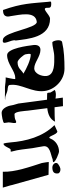

<svg xmlns="http://www.w3.org/2000/svg" viewBox="746 -1590 832 2419"><g transform="rotate(90 1162.5 -381.0)"><path d="M79.2 -3C188.6 0 158.4 -88.4 157.3 -96C141.3 -209.4 86.3 -413.8 229.8 -428C310.5 -428 353.1 -27.4 445.2 -3C552.6 25.5 440.3 -114.3 463.9 -162C444.1 -316.5 426.8 -595 189.5 -595C134.9 -595 47.1 -464.8 51.5 -571C53.1 -608.7 30.1 -609.1 1.5 -610C-35.7 -610 -26.5 -603.6 -23.5 -571C-4.1 -361.9 -5.3 -241 79.2 -3Z M881.1 -260C831.8 -234.6 818.5 -186 736.6 -186C706.8 -186 640.4 -265.4 637.8 -286C636.4 -296.6 622.7 -352 641.3 -352C705 -352 819.2 -298.1 881.1 -260ZM483.8 -747C440.1 -736.7 467.6 -624 487.5 -624C549.1 -624 602.9 -648 670.5 -648C739.1 -648 897.2 -658.1 910.7 -552C918.2 -494 884.1 -396 813.7 -396C740.5 -396 665.9 -474 581.7 -474C530.7 -474 515.1 -431.7 521.2 -384C529.9 -316.2 562 -54 647.4 -54C758.3 -54 847.9 -156 931.4 -156C931.4 -156 948.9 -159.5 949.8 -153C951.7 -137.9 928.7 -36 928.7 -36H955.7C996.9 -36 1037.8 -23.9 1079.9 -27C1115.4 -29.7 1200.8 -22 1211.5 -30H1193.5C1157.5 -30 1121.2 -55.5 1084.7 -60C1063.7 -62.6 1021.4 -62.5 1023.5 -93C1005.8 -230.8 1120.6 -365.8 1100.2 -525C1083.3 -657.3 961.4 -777 819 -777C705.7 -777 589.6 -771.9 483.8 -747Z M1183.3 -756 1195.6 -663.8C1155.8 -670.1 1117.1 -673.2 1086.3 -654C1086.3 -654 1118.6 -605.1 1119.2 -600C1124.2 -561.4 1115.8 -558.3 1150.6 -558C1169.7 -557.8 1189.6 -557.3 1209.8 -557L1258.1 -195C1265.4 -164.5 1277.1 -137.8 1281.2 -108C1288.1 -58.4 1321.1 15 1374.9 15C1398.9 15 1505 -0.2 1502.7 -18L1498.1 -54C1483.8 -92.4 1538.3 -200.8 1463.7 -159C1448.4 -150.5 1412.8 -147 1393.2 -147C1356.8 -147 1351.2 -287.6 1347.7 -315L1316.3 -560.2C1389.3 -567.9 1454.8 -591.7 1487.2 -659.3C1480 -652.7 1353.4 -652 1304.6 -652L1291 -758ZM1487.2 -659.3C1487.4 -659.5 1487.5 -659.8 1487.6 -660C1487.6 -659.8 1487.5 -659.5 1487.2 -659.3Z M1529.7 -651C1677.7 -503.5 1732.5 -291.5 1747.7 -96C1748.7 -83.5 1756.5 -9 1764.8 -9C1801.4 -9 1818.7 -99 1840.3 -99H1861.3C1866.6 -99 1862.7 -111.5 1862.4 -114C1837.5 -198.9 1832.9 -286 1820.4 -372C1814.3 -414.1 1802.8 -462.6 1797.9 -501C1776.4 -596.7 1897 -600.8 1958.8 -627C1968.4 -631.1 1997.7 -627.4 1996.3 -639C1993 -664.4 1884.1 -708 1861.4 -708C1790.2 -707.5 1726.3 -664.9 1700.9 -603C1673.4 -536.2 1654.9 -687 1609.1 -687Z M2077.6 -725C2072 -723.8 2051.4 -719 2023.9 -699C2011 -689.6 2005.2 -681.1 2007.1 -666C2010.3 -641.4 2038.5 -624 2060.5 -624C2112.6 -624 2145.4 -640.1 2138.3 -696C2135.4 -718.4 2100 -730 2077.6 -725ZM2117.3 0H2317.3L2289.1 -96C2287.1 -111.4 2280.8 -128.9 2276.9 -144L2155.7 -576L1996.3 -579C1989.9 -590 2006.5 -494.9 2007.4 -492C2055.9 -340.4 2123.2 -152.2 2117.3 0Z"/></g></svg>

Font: Rocketfuel
Style: Regular
Weight: 400
Designer: Mew Too
Foundry: Cannot Into Space Fonts.
Version: Version 0.27